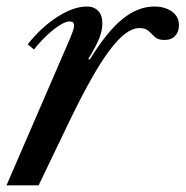

<svg xmlns="http://www.w3.org/2000/svg" viewBox="-32 -554 556 574"><path d="M-12.5 0 178.5 -441.5Q182.5 -452 186 -461.5Q189.5 -471 189.5 -478Q189.5 -490 176 -490Q165 -490 147.5 -479.2Q130 -468.5 109.8 -449.8Q89.5 -431 69.5 -406L51 -421.5Q90.5 -472 139 -503.2Q187.5 -534.5 228 -534.5Q248.5 -534.5 261.2 -521.8Q274 -509 274 -484Q274 -464 265.5 -441.5Q257 -419 232 -377.5L236.5 -376Q288 -460 334.2 -497.2Q380.5 -534.5 429 -534.5Q461 -534.5 482 -519.5Q503 -504.5 503 -479Q503 -459 491.8 -446.8Q480.5 -434.5 459.5 -434.5Q440.5 -434.5 431 -443.5Q421.5 -452.5 412.5 -461.2Q403.5 -470 385 -470Q364 -470 341.2 -452.5Q318.5 -435 293 -400.2Q267.5 -365.5 238.2 -313.2Q209 -261 175.5 -191.5L83.5 0Z"/></svg>

Font: Libre Caslon Text
Style: Italic
Weight: 400
Italic angle: -22.583°
Designer: Pablo Impallari, Rodrigo Fuenzalida, Katja Schimmel
Foundry: Pablo Impallari, Rodrigo Fuenzalida
Version: Version 2.000